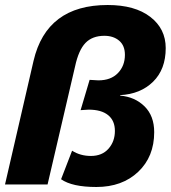

<svg xmlns="http://www.w3.org/2000/svg" viewBox="-20 -737 682 767"><path d="M365 10Q268 10 224 -21L268 -135Q301 -114 343 -114Q388 -114 413.5 -143Q439 -172 439 -214Q439 -255 412 -277Q385 -299 334 -299Q326 -299 302 -297L338 -418Q364 -416 373 -416Q423 -416 451 -445Q479 -474 479 -518Q479 -555 456 -574.5Q433 -594 397 -594Q349 -594 321.5 -565.5Q294 -537 280 -472L170 0H0L114 -494Q166 -717 410 -717Q519 -717 580.5 -669.5Q642 -622 642 -545Q642 -460 591.5 -410.5Q541 -361 460 -357V-355Q519 -350 557.5 -312Q596 -274 596 -209Q596 -111 532 -50.5Q468 10 365 10Z"/></svg>

Font: Elaine Sans
Style: Bold Italic
Weight: 700
Italic angle: -13°
Designer: Wei Huang
Foundry: Wei Huang
Version: Version 2.001;December 24, 2019;FontCreator 12.0.0.2547 64-b